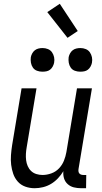

<svg xmlns="http://www.w3.org/2000/svg" viewBox="-20 -987 540 1015"><path d="M163 8Q137 8 113.5 -0.5Q90 -9 74 -27Q58 -45 50 -68Q42 -91 39 -116Q36 -141 38 -167Q40 -193 44 -219L94 -520H173L121 -208Q118 -191 117 -174Q116 -157 118 -140.5Q120 -124 126.5 -109Q133 -94 144.5 -83Q156 -72 172 -67Q188 -62 205 -62Q228 -62 251.5 -70.5Q275 -79 292 -97Q309 -115 318 -137.5Q327 -160 331 -183L387 -520H466L395 -93Q394 -86 395 -80Q396 -74 399.5 -70Q403 -66 408.5 -64Q414 -62 421 -62H436L435 8H409Q389 8 370.5 3.5Q352 -1 338 -13.5Q324 -26 318.5 -44Q313 -62 315 -82Q303 -62 286.5 -44.5Q270 -27 250 -15Q230 -3 207.5 2.5Q185 8 163 8ZM404 -608Q389 -608 375.5 -613Q362 -618 354 -629.5Q346 -641 343.5 -655.5Q341 -670 343 -685Q345 -695 350.5 -705Q356 -715 364.5 -721.5Q373 -728 383.5 -730.5Q394 -733 405 -733Q420 -733 433.5 -727.5Q447 -722 455 -710.5Q463 -699 466 -684.5Q469 -670 466 -655Q464 -645 458.5 -635Q453 -625 444.5 -618.5Q436 -612 425.5 -610Q415 -608 404 -608ZM204 -608Q189 -608 175.5 -613Q162 -618 154 -629.5Q146 -641 143.5 -655.5Q141 -670 143 -685Q145 -695 150.5 -705Q156 -715 164.5 -721.5Q173 -728 183.5 -730.5Q194 -733 205 -733Q220 -733 233.5 -727.5Q247 -722 255 -710.5Q263 -699 266 -684.5Q269 -670 266 -655Q264 -645 258.5 -635Q253 -625 244.5 -618.5Q236 -612 225.5 -610Q215 -608 204 -608ZM337 -787 230 -923 296 -967 391 -823Z"/></svg>

Font: Iosevka Curly
Style: Italic
Weight: 400
Italic angle: -9°
Monospace: yes
Designer: Belleve Invis
Foundry: Belleve Invis
Version: Version 22.1.2; ttfautohint (v1.8.4)